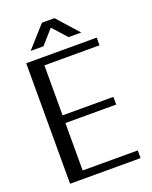

<svg xmlns="http://www.w3.org/2000/svg" viewBox="-171 -1041 889 1126"><g transform="rotate(-20 274.0 -478.0)"><path d="M506 -758H66V-6H506V-54H162V-350H479V-398H162V-710H506ZM234 -950 115 -817H195L273 -905L352 -817H431L312 -950Z"/></g></svg>

Font: LXGW Marker Gothic
Style: Regular
Weight: 400
Version: Version 1.001